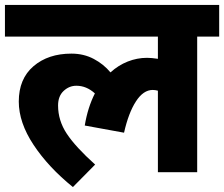

<svg xmlns="http://www.w3.org/2000/svg" viewBox="-40 -697 907 777"><path d="M847 -549H758V0H599V-330Q588 -333 578 -333Q540 -333 510 -286.5Q480 -240 462 -160L303 -189Q315 -262 344 -319Q310 -350 269 -350Q240 -350 217.5 -329Q195 -308 195 -270Q195 -209 230.5 -155.5Q266 -102 345 -31L255 60Q156 -20 96 -110.5Q36 -201 36 -286Q36 -378 95.5 -429Q155 -480 249 -480Q299 -480 339.5 -458.5Q380 -437 407 -404Q439 -433 477 -448Q515 -463 555 -463Q573 -463 599 -459V-549H-20V-677H847Z"/></svg>

Font: Martel Sans Black
Style: Regular
Weight: 900
Designer: Dan Reynolds and Mathieu Réguer
Foundry: Dan Reynolds and Mathieu Réguer
Version: Version 1.002; ttfautohint (v1.1) -l 5 -r 5 -G 72 -x 0 -D la